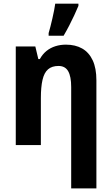

<svg xmlns="http://www.w3.org/2000/svg" viewBox="-20 -804 619 1064"><path d="M345.2 -556.6Q397.5 -556.6 435.3 -535.2Q473.1 -513.7 493.7 -469.7Q514.2 -425.8 514.2 -358.9V240.2H374.5V-321.8Q374.5 -379.9 357.9 -409.2Q341.3 -438.5 304.2 -438.5Q267.6 -438.5 246.1 -419.7Q224.6 -400.9 215.6 -361.3Q206.5 -321.8 206.5 -260.3V0H67.4V-546.4H175.8L192.4 -476.6H200.7Q215.8 -503.9 237.5 -521.5Q259.3 -539.1 286.9 -547.9Q314.5 -556.6 345.2 -556.6ZM249.5 -606V-620.6Q253.9 -634.8 259.3 -656.2Q264.6 -677.7 270.3 -701.7Q275.9 -725.6 280 -747.3Q284.2 -769 286.1 -783.7H414.6V-771.5Q404.3 -746.6 391.4 -719Q378.4 -691.4 363.8 -662.8Q349.1 -634.3 332.5 -606Z"/></svg>

Font: Open Sans SemiCondensed
Style: Bold
Weight: 700
Width: 4
Designer: Monotype Design Team
Foundry: Monotype Imaging Inc.
Version: Version 3.003